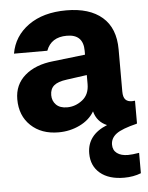

<svg xmlns="http://www.w3.org/2000/svg" viewBox="-53 -553 637 826"><g transform="rotate(-5 265.5 -140.5)"><path d="M525 1H523L525 2Q459 18 434.5 36.5Q410 55 410 83Q410 107 427.5 120Q445 133 475 133Q493 133 523 128V216Q490 229 450 229Q384 229 346.5 197.5Q309 166 309 112Q309 32 396 -3Q353 -21 341 -67Q320 -31 277.5 -10.5Q235 10 186 10Q112 10 66.5 -33Q21 -76 21 -147Q21 -210 66.5 -249.5Q112 -289 190 -297L328 -313V-330Q328 -401 257 -401Q189 -401 168 -344H24Q37 -419 100.5 -464.5Q164 -510 264 -510Q364 -510 419 -462.5Q474 -415 474 -323V-141Q474 -117 483.5 -106.5Q493 -96 512 -96Q519 -96 525 -97ZM328 -186V-225L241 -213Q202 -208 185 -193.5Q168 -179 168 -152Q168 -127 184.5 -110.5Q201 -94 232 -94Q268 -94 298 -117.5Q328 -141 328 -186Z"/></g></svg>

Font: CBA Beacon Sans Extra Bold
Style: Regular
Weight: 800
Designer: Wei Huang
Foundry: Wei Huang
Version: Version 1.002